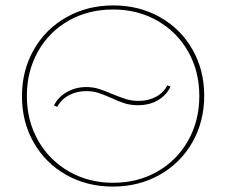

<svg xmlns="http://www.w3.org/2000/svg" viewBox="-20 -683 834 708"><path d="M61 -328Q61 -423 104.5 -499.5Q148 -576 225 -619.5Q302 -663 398 -663Q493 -663 569.5 -620Q646 -577 689.5 -501Q733 -425 733 -330Q733 -235 689.5 -158.5Q646 -82 569 -38.5Q492 5 396 5Q301 5 224.5 -38Q148 -81 104.5 -157Q61 -233 61 -328ZM715 -329Q715 -420 674 -492.5Q633 -565 560.5 -606.5Q488 -648 397 -648Q306 -648 233.5 -607Q161 -566 120 -493Q79 -420 79 -329Q79 -238 120.5 -165Q162 -92 234.5 -50.5Q307 -9 397 -9Q488 -9 560.5 -50.5Q633 -92 674 -165Q715 -238 715 -329ZM179 -294Q194 -325 226.5 -343.5Q259 -362 298 -362Q322 -362 343.5 -355.5Q365 -349 392 -337Q424 -324 445 -317.5Q466 -311 491 -311Q527 -311 555 -326Q583 -341 597 -368L609 -364Q594 -332 562.5 -313.5Q531 -295 489 -295Q462 -295 439.5 -302Q417 -309 390 -322Q360 -335 341 -341Q322 -347 298 -347Q264 -347 235.5 -332.5Q207 -318 191 -289Z"/></svg>

Font: Ysabeau Thin
Style: Regular
Weight: 200
Designer: Christian Thalmann (Catharsis Fonts)
Version: Version 0.003